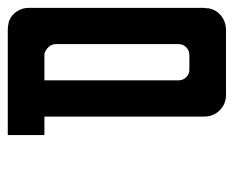

<svg xmlns="http://www.w3.org/2000/svg" viewBox="-72 -808 581 476"><g transform="rotate(90 218.0 -570.5)"><path d="M269.5 -390.6Q269.5 -390.6 287.1 -390.6Q303.7 -390.6 315.4 -390.6Q315.4 -390.6 315.4 -356.4Q315.4 -322.3 315.4 -299.8Q315.4 -299.8 298.8 -299.8Q291 -299.8 278.3 -299.8Q242.2 -299.8 217.8 -299.8Q217.8 -299.8 204.1 -299.8Q189.5 -299.8 179.7 -299.8Q179.7 -299.8 146.5 -299.8Q112.3 -299.8 89.8 -299.8Q89.8 -299.8 85.9 -299.8Q81.1 -299.8 53.7 -299.8Q47.9 -299.8 43 -300.8Q37.1 -301.8 33.2 -302.7Q17.6 -308.6 8.8 -322.3Q0 -335.9 0 -351.6Q0 -351.6 0 -352.5Q0 -352.5 0 -352.5Q0 -352.5 0 -359.4Q0 -362.3 0 -367.2Q0 -380.9 0 -389.6Q0 -389.6 0 -395.5Q0 -401.4 0 -436.5Q0 -451.2 0 -472.7Q0 -495.1 0 -525.4Q0 -569.3 0 -632.8Q0 -664.1 0 -702.1Q0 -741.2 0 -786.1Q0 -789.1 1 -792Q1 -794.9 1 -797.9Q4.9 -816.4 18.6 -828.1Q33.2 -839.8 51.8 -840.8Q51.8 -840.8 58.6 -840.8Q66.4 -840.8 108.4 -840.8Q127 -840.8 153.3 -840.8Q179.7 -840.8 215.8 -840.8Q238.3 -840.8 253.9 -825.2Q269.5 -809.6 269.5 -787.1Q269.5 -787.1 269.5 -773.4Q269.5 -758.8 269.5 -750Q269.5 -750 269.5 -695.3Q269.5 -640.6 269.5 -569.3Q269.5 -521.5 269.5 -474.6Q269.5 -426.8 269.5 -390.6ZM89.8 -419.9Q89.8 -409.2 96.7 -401.4Q103.5 -393.6 114.3 -390.6Q114.3 -390.6 125 -390.6Q130.9 -390.6 138.7 -390.6Q163.1 -390.6 179.7 -390.6Q179.7 -390.6 179.7 -395.5Q179.7 -400.4 179.7 -429.7Q179.7 -442.4 179.7 -460.9Q179.7 -479.5 179.7 -504.9Q179.7 -541 179.7 -594.7Q179.7 -648.4 179.7 -722.7Q179.7 -734.4 171.9 -742.2Q164.1 -750 153.3 -750Q153.3 -750 148.4 -750Q143.6 -750 117.2 -750Q105.5 -750 97.7 -742.2Q89.8 -734.4 89.8 -722.7Q89.8 -722.7 89.8 -713.9Q89.8 -711.9 89.8 -710Q89.8 -697.3 89.8 -619.1Q89.8 -585.9 89.8 -537.1Q89.8 -488.3 89.8 -419.9Z"/></g></svg>

Font: Reach
Style: Fill
Weight: 400
Designer: Billy Harris
Version: Version 1.0